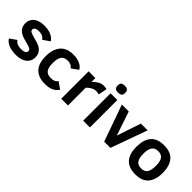

<svg xmlns="http://www.w3.org/2000/svg" viewBox="120 -1618 2536 2536"><g transform="rotate(45 1387.5 -350.5)"><path d="M461.9 -146Q461.9 -95.2 436.3 -59.1Q410.6 -22.9 363.5 -3.9Q316.4 15.1 255.9 15.1Q95.2 15.1 37.1 -74.2L130.9 -140.1Q153.8 -108.9 183.8 -98.4Q213.9 -87.9 248 -87.9Q337.9 -87.9 337.9 -140.1Q337.9 -163.1 312.5 -175.5Q287.1 -188 232.9 -201.2Q130.9 -223.6 89.4 -264.6Q47.9 -305.7 47.9 -371.1Q47.9 -439 99.9 -482.9Q151.9 -526.9 252.9 -526.9Q321.8 -526.9 374.3 -504.9Q426.8 -482.9 455.1 -439L360.8 -372.1Q327.1 -423.8 251 -423.8Q211.9 -423.8 191.9 -410.4Q171.9 -397 171.9 -376Q171.9 -356 189.9 -344Q208 -332 261.2 -318.8Q348.6 -297.4 386 -276.1Q423.3 -254.9 442.6 -223.4Q461.9 -191.9 461.9 -146Z M995.1 -73.2Q965.8 -29.8 918 -7.3Q870.1 15.1 796.9 15.1Q672.9 15.1 609.4 -52.5Q545.9 -120.1 545.9 -252.9Q545.9 -382.3 607.4 -454.6Q668.9 -526.9 792 -526.9Q857.9 -526.9 909.4 -505.4Q960.9 -483.9 987.8 -439L894 -372.1Q877 -395 854 -406Q831.1 -417 794.9 -417Q730.5 -417 703.1 -377.4Q675.8 -337.9 675.8 -254.9Q675.8 -171.9 703.9 -133.5Q731.9 -95.2 799.8 -95.2Q829.1 -95.2 853.5 -103.5Q877.9 -111.8 899.9 -140.1Z M1397.9 -389.2Q1378.4 -398.9 1346.2 -398.9Q1311 -398.9 1279.5 -382.1Q1248 -365.2 1214.8 -333V0H1088.9V-512.2H1214.8V-439Q1247.1 -474.1 1284.2 -497.1Q1321.3 -520 1367.2 -520Q1406.2 -520 1422.9 -509.8Z M1632.3 -651.9Q1632.3 -616.2 1614.7 -602.1Q1597.2 -587.9 1561 -587.9Q1521 -587.9 1506.6 -604.5Q1492.2 -621.1 1492.2 -651.9Q1492.2 -686 1507.8 -700.9Q1523.4 -715.8 1561 -715.8Q1599.1 -715.8 1615.7 -701.4Q1632.3 -687 1632.3 -651.9ZM1499 0V-512.2H1625V0Z M2007.3 0H1891.1L1709.5 -512.2H1838.4L1952.1 -174.8L2065.4 -512.2H2191.4Z M2730.5 -254.9Q2730.5 -127 2671.4 -55.9Q2612.3 15.1 2485.4 15.1Q2239.3 15.1 2239.3 -254.9Q2239.3 -384.8 2298.3 -455.8Q2357.4 -526.9 2485.4 -526.9Q2612.3 -526.9 2671.4 -455.8Q2730.5 -384.8 2730.5 -254.9ZM2600.1 -254.9Q2600.1 -339.4 2573.7 -378.2Q2547.4 -417 2485.4 -417Q2423.8 -417 2396.5 -377.2Q2369.1 -337.4 2369.1 -254.9Q2369.1 -172.9 2396.2 -134Q2423.3 -95.2 2485.4 -95.2Q2546.4 -95.2 2573.2 -133.5Q2600.1 -171.9 2600.1 -254.9Z"/></g></svg>

Font: Clear Sans
Style: Bold
Weight: 700
Foundry: Intel Corporation
Version: Version 1.00